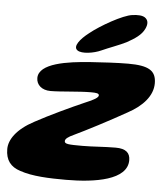

<svg xmlns="http://www.w3.org/2000/svg" viewBox="-71 -772 727 844"><g transform="rotate(5 292.5 -350.5)"><path d="M252.5 -547.5C271.5 -534 324 -541.5 357.5 -557C384.5 -569.5 437.5 -588.5 464.5 -602.5C499.5 -622 528 -640 541.5 -669C550 -687 551 -703.5 538.5 -715C526 -727 501 -726.5 479 -723.5C437.5 -718.5 341.5 -664 296 -627C259 -598.5 230 -563 252.5 -547.5ZM251 23.5C380 23.5 521 1 521 -86.5C521 -118.5 502.5 -136.5 457 -136.5C404.5 -136.5 359 -131.5 310.5 -131.5C249.5 -131.5 231.5 -132.5 231.5 -145.5C231.5 -155.5 242.5 -164.5 271 -177.5C316.5 -199 417.5 -251 496 -295.5C562 -331 603.5 -378.5 603.5 -433C603.5 -489 570.5 -509 479.5 -509C432.5 -509 363 -505 313.5 -501.5C213 -494.5 87 -477 87 -411.5C87 -381.5 111 -359.5 149.5 -359.5C195.5 -359.5 273 -369.5 327 -369.5C350 -369.5 363 -368 363 -359C363 -350 347.5 -339 303 -321C248 -297 153.5 -253 90.5 -218.5C14 -178 -17.5 -130 -17.5 -89C-17.5 -40 5 -11.5 48 2C102.5 21 176 23.5 251 23.5Z"/></g></svg>

Font: Gluten
Style: Bold Italic
Weight: 700
Italic angle: -13°
Designer: Tyler Finck
Foundry: Etcetera Type Company
Version: Version 0.920